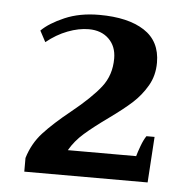

<svg xmlns="http://www.w3.org/2000/svg" viewBox="-40 -750 514 518"><g transform="rotate(5 217.0 -490.5)"><path d="M44 -308Q56 -348 83 -377.5Q110 -407 156 -444Q208 -486 233.5 -518.5Q259 -551 259 -596Q259 -629 238.5 -649Q218 -669 184 -669Q157 -669 127 -657.5Q97 -646 70 -624L54 -654Q75 -675 115.5 -692.5Q156 -710 209 -710Q287 -710 331 -681.5Q375 -653 375 -595Q375 -560 359 -532.5Q343 -505 320 -484Q297 -463 258 -435Q219 -407 195 -386Q171 -365 156 -339H341Q344 -350 350.5 -367.5Q357 -385 364 -395H386L378 -271H44Z"/></g></svg>

Font: Trirong SemiBold
Style: Regular
Weight: 600
Designer: Katatrad Team
Foundry: CadsonDemak
Version: Version 1.000